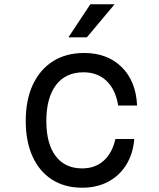

<svg xmlns="http://www.w3.org/2000/svg" viewBox="-20 -860 740 895"><path d="M363 15Q282 15 223 -22.5Q164 -60 132 -130Q100 -200 100 -296Q100 -394 133 -465Q166 -536 227 -574.5Q288 -613 372 -613Q481 -613 547.5 -547Q614 -481 619 -368H531Q519 -442 477 -482.5Q435 -523 369 -523Q286 -523 241 -463.5Q196 -404 196 -296Q196 -190 239.5 -132.5Q283 -75 363 -75Q423 -75 463 -110.5Q503 -146 518 -212H606Q600 -142 568 -91Q536 -40 483.5 -12.5Q431 15 363 15ZM299 -686 401 -840H514L385 -686Z"/></svg>

Font: Martian Mono Light
Style: Regular
Weight: 300
Monospace: yes
Designer: Roman Shamin
Foundry: Evil Martians
Version: Version 1.000; ttfautohint (v1.8.4.7-5d5b)